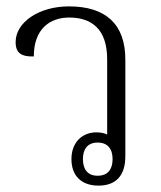

<svg xmlns="http://www.w3.org/2000/svg" viewBox="-20 -575 504 602"><path d="M289 7C343 7 373 -24 373 -85V-388C373 -499 312 -555 196 -555C102 -555 29 -505 29 -443C29 -408 48 -397 86 -398C86 -485 137 -520 197 -520C265 -520 316 -486 316 -389V-153C307 -158 294 -160 282 -160C238 -160 204 -129 204 -76C204 -25 234 7 289 7ZM286 -24C255 -24 240 -44 240 -76C240 -108 255 -128 286 -128C318 -128 333 -108 333 -76C333 -44 318 -24 286 -24Z"/></svg>

Font: Noto Serif Thai SemiCondensed Light
Style: Regular
Weight: 300
Width: 4
Designer: Monotype Design Team
Foundry: Monotype Imaging Inc.
Version: Version 2.002